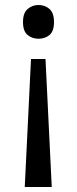

<svg xmlns="http://www.w3.org/2000/svg" viewBox="-20 -566 309 768"><path d="M104 -330H162L187 182H79ZM196 -478Q196 -441 178 -426Q160 -411 134 -411Q109 -411 90.5 -426Q72 -441 72 -478Q72 -514 90.5 -530Q109 -546 134 -546Q160 -546 178 -530Q196 -514 196 -478Z"/></svg>

Font: Noto Sans Adlam Unjoined
Style: Regular
Weight: 400
Designer: Mark Jamra, Neil Patel
Foundry: JamraPatel LLC
Version: Version 3.001